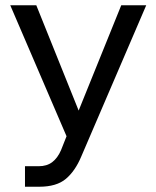

<svg xmlns="http://www.w3.org/2000/svg" viewBox="-20 -516 595 730"><path d="M441 -496H536L289 79Q266 134 230.5 164Q195 194 129 194H75V116H127Q158 116 178.5 100.5Q199 85 212 55L233 2L19 -496H118L297 -51H261Z"/></svg>

Font: Wix Madefor Display Medium
Style: Regular
Weight: 500
Designer: Dalton Maag Ltd
Foundry: Dalton Maag Ltd
Version: Version 3.100